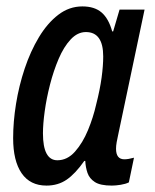

<svg xmlns="http://www.w3.org/2000/svg" viewBox="-20 -569 484 599"><path d="M125 10Q74 10 47.5 -28.5Q21 -67 21 -138Q21 -189 30 -245Q39 -301 57 -355Q75 -409 101.5 -453Q128 -497 162 -523Q196 -549 237 -549Q275 -549 297 -530Q319 -511 330 -471H333L353 -539H431L349 -150Q346 -137 344 -125.5Q342 -114 342 -105Q342 -72 368 -72Q380 -72 398 -77L382 0Q372 5 356.5 7.5Q341 10 329 10Q293 10 276 -1Q259 -12 253 -29.5Q247 -47 246 -67H243Q215 -27 188 -8.5Q161 10 125 10ZM159 -69Q190 -69 214 -96Q238 -123 254.5 -163Q271 -203 280 -243Q292 -290 297 -327Q302 -364 302 -393Q302 -469 248 -469Q222 -469 200.5 -446Q179 -423 163 -385.5Q147 -348 136 -305Q125 -262 119.5 -222Q114 -182 114 -153Q114 -69 159 -69Z"/></svg>

Font: Noto Sans ExtraCondensed Medium
Style: Italic
Weight: 500
Width: 2
Italic angle: -12°
Designer: Monotype Design Team
Foundry: Monotype Imaging Inc.
Version: Version 2.013; ttfautohint (v1.8.4.7-5d5b)